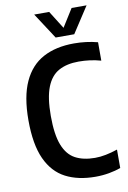

<svg xmlns="http://www.w3.org/2000/svg" viewBox="-102 -1008 717 1079"><g transform="rotate(-10 256.0 -469.0)"><path d="M354 9.5Q255 9.5 184 -27.2Q113 -64 75 -147Q37 -230 37 -368.5Q37 -503.5 75.8 -587.5Q114.5 -671.5 187.5 -710.5Q260.5 -749.5 363.5 -749.5Q434 -749.5 498.5 -732.5V-627.5Q466 -636.5 435 -640.5Q404 -644.5 371.5 -644.5Q304 -644.5 258 -619.2Q212 -594 188.5 -534Q165 -474 165 -370.5Q165 -264 188.5 -204Q212 -144 257.5 -119.8Q303 -95.5 369.5 -95.5Q399.5 -95.5 431.2 -101.8Q463 -108 498.5 -120V-15Q469.5 -4 431.5 2.8Q393.5 9.5 354 9.5ZM268.5 -800 172 -948H257.5L321.5 -846L385.5 -948H471L374.5 -800Z"/></g></svg>

Font: Encode Sans Condensed Condensed SemiBold
Style: Regular
Weight: 600
Width: 3
Designer: Multiple Designers
Foundry: Impallari Type
Version: Version 3.000; ttfautohint (v1.8.3) -l 8 -r 50 -G 200 -x 14 